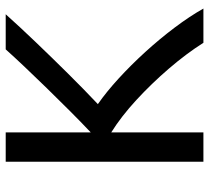

<svg xmlns="http://www.w3.org/2000/svg" viewBox="-50 -683 733 673"><g transform="rotate(-90 316.5 -346.5)"><path d="M86 0V-693H189V-395Q224 -428 264 -468Q304 -508 344 -549Q384 -590 419 -627Q454 -664 480 -693H603Q561 -646 506.5 -589Q452 -532 395 -474.5Q338 -417 288 -370Q331 -340 378 -297Q425 -254 471 -203.5Q517 -153 556.5 -100.5Q596 -48 623 0H503Q465 -60 412.5 -121Q360 -182 302.5 -235Q245 -288 189 -323V0Z"/></g></svg>

Font: Ubuntu Sans Medium
Style: Regular
Weight: 500
Designer: Dalton Maag Ltd
Foundry: Dalton Maag Ltd
Version: Version 1.006; ttfautohint (v1.8.4.7-5d5b)